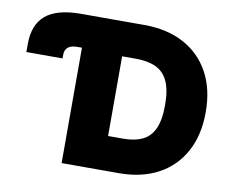

<svg xmlns="http://www.w3.org/2000/svg" viewBox="-79 -829 1113 929"><g transform="rotate(10 477.5 -364.0)"><path d="M18.1 -499.5V-539.6Q18.1 -634.3 73.5 -680.9Q128.9 -727.5 246.6 -727.5H279.3V-566.9H256.8Q226.6 -566.9 211.2 -554.4Q195.8 -542 195.8 -517.1V-499.5ZM560.5 0H361.3V-168H552.2Q607.9 -168 646.2 -186Q684.6 -204.1 704.1 -246.8Q723.6 -289.6 723.6 -363.3Q723.6 -437.5 703.6 -480.2Q683.6 -522.9 644 -541.3Q604.5 -559.6 546.4 -559.6H358.4V-727.5H557.6Q669.9 -727.5 752 -683.6Q834 -639.6 878.7 -558.1Q923.3 -476.6 923.3 -363.3Q923.3 -250.5 878.9 -168.9Q834.5 -87.4 753.2 -43.7Q671.9 0 560.5 0ZM478 -727.5V0H279.3V-727.5Z"/></g></svg>

Font: Inter 18pt Black
Style: Regular
Weight: 900
Designer: Rasmus Andersson
Foundry: rsms
Version: Version 4.001;git-66647c0bb